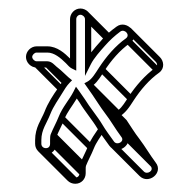

<svg xmlns="http://www.w3.org/2000/svg" viewBox="-20 -530 454 462"><path d="M173.5 -509.5C159.3 -509.5 148.5 -497.4 148.5 -484V-389.2C135.9 -401.7 117.6 -418.5 94 -418.5H68C54.4 -418.5 42.5 -406.6 42.5 -393C42.5 -379.4 54.4 -367.5 68 -367.5H93.9C95.1 -367.1 101 -362.2 106.5 -358C114.3 -352.1 121.7 -343.7 131.2 -335.2C127.5 -330.2 123.7 -324.1 119.8 -318.2C108.1 -301.6 95.2 -282.4 87 -260.7C79.6 -242.3 64.5 -223.3 64.5 -193V-184C64.5 -169.5 76.3 -158.5 90.5 -158.5C104.9 -158.5 115.5 -169.9 115.5 -184V-193C115.5 -197 115.5 -199.9 116.2 -201.7C120.7 -213.6 129.4 -229 135 -243.3C141.6 -260.4 153.6 -274.4 164.8 -293C167.2 -289.5 169.5 -286.1 171.7 -283C183.6 -263 203.3 -239.6 213.5 -222.2C221.6 -208.5 234 -192 242.9 -179.6C261.8 -153.1 304.6 -183.7 283.9 -209.6C269.2 -229.2 260.1 -246.5 243.9 -267.6C234.8 -279.5 222.7 -298.4 214.2 -311.2L204.5 -325C215.7 -334.1 223.6 -347.9 230.8 -358.9C247.6 -384.8 268.3 -409 292.3 -425.9C320.6 -444.7 286 -484.7 260.5 -466C246.4 -455.7 233.7 -445.4 221.3 -429.8C214.7 -422.4 207.1 -414 199.5 -404.2V-484C199.5 -497.9 187.3 -509.5 173.5 -509.5ZM57.5 -393C57.5 -397.9 63.1 -403.5 68 -403.5H94C110.5 -403.5 125.7 -390.7 138.7 -377.8C143.2 -373.3 147 -368.1 152.7 -365.3L163.5 -360V-484C163.5 -489.6 168.3 -494.5 173.5 -494.5C178.8 -494.5 184.5 -489.3 184.5 -484L184.5 -347.3L198.7 -375.6C205.8 -389.9 221.2 -407.2 232.6 -420C244 -432.9 255.5 -443.6 269.5 -454C279.6 -461.5 294.1 -446.4 283.3 -437.9C258 -420 235.7 -393.9 218.2 -367.1C209.2 -353.2 201.3 -339.5 190.4 -333.6L183 -329.6L201.8 -302.8C210.1 -290.9 222.4 -271 232.1 -258.4C247.3 -238.7 256.5 -221.2 272.1 -200.4C280.5 -189.9 262.9 -179.6 254.9 -188.6C245 -202.5 234 -217 226.5 -229.8C215.1 -249.1 195.6 -272.2 184.4 -290.9C180.3 -297.1 175.5 -303.9 170.1 -311.4L162.8 -321.4L157.3 -310.4C147.2 -290.2 130.4 -272.6 121 -248.7C115.8 -235.3 107.8 -221.3 102 -206.8C100.7 -203.1 100.5 -198.4 100.5 -193V-184C100.5 -177.4 96.5 -173.5 90.5 -173.5C84.3 -173.5 79.5 -177.8 79.5 -184V-193C79.5 -218.2 92.4 -233.1 101 -255.3C108.5 -274.6 121 -291 132.4 -310.1C140.6 -323.7 144.2 -327.7 153.4 -336.8C140.5 -346.5 130.1 -359 115.5 -370C112 -372.7 104.6 -382.5 94 -382.5H68C63.1 -382.5 57.5 -388.1 57.5 -393ZM62.7 -369.7 121.9 -310.5 132.5 -321.1 73.3 -380.3ZM88.7 -369.7 132.4 -326 143 -336.6 99.3 -380.3ZM85.2 -160.7 155.9 -90 166.5 -100.6 95.8 -171.3ZM102.7 -178.7 173.4 -108 184 -118.6 113.3 -189.3ZM102.7 -187.7 173.4 -117 184 -127.6 113.3 -198.3ZM103.7 -198.7 174.4 -128 185 -138.6 114.3 -209.3ZM122.7 -240.7 193.4 -170 204 -180.6 133.3 -251.3ZM272.7 -199.7 343.4 -129 354 -139.6 283.3 -210.3ZM232.7 -257.7 303.4 -187 314 -197.6 243.3 -268.3ZM219.2 -357.7 289.9 -287 300.5 -297.6 229.8 -368.3ZM282.7 -426.7 353.4 -356 364 -366.6 293.3 -437.3ZM186.7 -478.7 233.2 -432.2 243.8 -442.8 197.3 -489.3ZM181.3 -491 236.8 -435.5 247.4 -446.1 191.9 -501.6ZM283.6 -452.5 354.3 -381.8C358.8 -377.3 359.7 -371.2 354 -367.1C328.9 -349 306.4 -323.2 288.9 -296.4C281.2 -284.5 274.2 -272.9 265.7 -265.9L199.3 -332.3L188.7 -321.7L263.4 -247C282 -257.1 291.6 -272.9 301.5 -288.2C318.4 -314.1 339 -338.2 363 -355.2C377 -365.7 374.1 -383.2 364.9 -392.4L294.2 -463.1ZM202.7 -301.7 272.9 -231.5C281.2 -219 293.2 -200.2 302.8 -187.7C318 -168 327.2 -150.5 342.8 -129.7C351 -119.4 334.3 -109.1 326.3 -117.2L255.6 -187.9L245 -177.3L315.7 -106.6C337.5 -84.8 374.1 -114.5 354.6 -138.9C340 -158.5 330.6 -175.6 314.6 -196.9C305.1 -208.8 293.2 -228.2 284.5 -241.1L213.3 -312.3ZM218.2 -222.8C209.1 -208.8 198.4 -195.2 191.7 -178C186.5 -164.6 178.6 -150.6 172.8 -136.1C171.3 -132.5 171.2 -127.5 171.2 -122.3V-113.3C171.2 -106.7 167.2 -102.8 161.2 -102.8C157.9 -102.8 155.1 -104 153.2 -106L82.5 -176.7L71.8 -166.1L142.6 -95.4C147.4 -90.6 154 -87.8 161.2 -87.8C175.6 -87.8 186.2 -99.2 186.2 -113.3V-122.3C186.2 -126.2 186.2 -129.2 186.9 -131C191.4 -142.9 200.1 -158.2 205.7 -172.6C211.3 -187 221.3 -200.1 230.7 -214.6Z"/></svg>

Font: CiSf OpenHand
Style: Gls
Weight: 400
Foundry: Cannot Into Space Fonts
Version: Version 0.7892